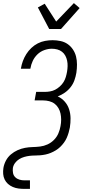

<svg xmlns="http://www.w3.org/2000/svg" viewBox="-26 -1002 546 1237"><path d="M132 215Q112 215 93 212.5Q74 210 56.5 202.5Q39 195 25.5 183Q12 171 4 154.5Q-4 138 -5.5 119Q-7 100 -4 80Q0 56 12 33Q24 10 44 -7Q64 -24 87.5 -34.5Q111 -45 135.5 -49.5Q160 -54 184 -54.5Q208 -55 232.5 -58Q257 -61 280 -71.5Q303 -82 321.5 -100.5Q340 -119 350 -142.5Q360 -166 364 -190Q368 -211 368 -231Q368 -251 364 -270Q360 -289 350.5 -305.5Q341 -322 326 -333.5Q311 -345 291.5 -350Q272 -355 252 -355H197L207 -410H262Q279 -410 296.5 -413Q314 -416 329.5 -424Q345 -432 359.5 -445Q374 -458 383.5 -473.5Q393 -489 398 -506Q403 -523 406 -540Q409 -558 409.5 -576Q410 -594 406.5 -611Q403 -628 395 -643Q387 -658 373.5 -668.5Q360 -679 343 -683.5Q326 -688 308 -688Q284 -688 259 -679Q234 -670 215 -651.5Q196 -633 185 -609.5Q174 -586 170 -561L169 -559H108L109 -562Q113 -586 121.5 -609Q130 -632 143.5 -653.5Q157 -675 176 -693Q195 -711 217.5 -722.5Q240 -734 264.5 -738.5Q289 -743 313 -743Q339 -743 364.5 -737.5Q390 -732 410 -718Q430 -704 444 -683Q458 -662 464 -637.5Q470 -613 470 -586.5Q470 -560 466 -533Q462 -509 453.5 -485Q445 -461 429 -440.5Q413 -420 391.5 -405Q370 -390 346 -381Q372 -369 391 -347.5Q410 -326 419 -298.5Q428 -271 428.5 -241Q429 -211 424 -180Q421 -164 416 -147Q411 -130 404 -114Q397 -98 386 -83Q375 -68 362 -55.5Q349 -43 333.5 -33.5Q318 -24 301 -17Q284 -10 267 -6.5Q250 -3 233 -1.5Q216 0 199 0Q182 0 165 2Q148 4 130.5 9Q113 14 97.5 23.5Q82 33 71 48Q60 63 57 80Q55 97 58 113Q61 129 72.5 140Q84 151 99.5 155.5Q115 160 132 160H167V215ZM291 -815 218 -954 262 -978 336 -863 450 -982 487 -950 367 -815Z"/></svg>

Font: Iosevka Light
Style: Italic
Weight: 300
Italic angle: -9°
Monospace: yes
Designer: Belleve Invis
Foundry: Belleve Invis
Version: Version 32.5.0; ttfautohint (v1.8.4)